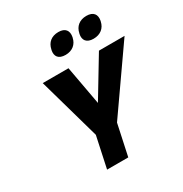

<svg xmlns="http://www.w3.org/2000/svg" viewBox="-202 -1049 1142 1201"><g transform="rotate(-30 368.5 -449.0)"><path d="M146 -670 272 -224 224 0H377L425 -224L737 -670H552L383 -390L332 -670ZM297 -822C288 -779 308 -751 359 -751C408 -751 441 -779 450 -822L451 -825C460 -870 439 -898 390 -898C339 -898 307 -870 298 -825ZM499 -822C490 -779 511 -751 561 -751C611 -751 644 -779 653 -822L654 -825C663 -870 642 -898 592 -898C542 -898 509 -870 500 -825Z"/></g></svg>

Font: LT Wave Mono Black
Style: Italic
Weight: 900
Designer: Daniel Lyons
Version: Version 2.5 (Glyphs App)